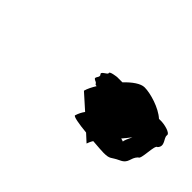

<svg xmlns="http://www.w3.org/2000/svg" viewBox="-42 -694 568 568"><g transform="rotate(45 242.0 -410.5)"><path d="M207 -464C214 -455 194 -447 208 -441C221 -436 212 -433 223 -432C215 -419 209 -407 206 -396L253 -354C247 -346 242 -336 239 -326C237 -321 266 -316 298 -313L322 -291C324 -297 327 -304 331 -310C354 -308 373 -307 377 -307C405 -307 400 -313 426 -325C453 -337 442 -352 459 -370C470 -370 467 -432 478 -432C494 -449 471 -464 473 -476C476 -488 441 -494 434 -494H422C398 -516 351 -530 326 -530C310 -530 289 -515 269 -494H247C247 -494 219 -491 221 -485C224 -479 198 -472 207 -464ZM384 -374C391 -382 398 -391 405 -400C399 -387 393 -375 394 -371C391 -372 389 -373 384 -374Z"/></g></svg>

Font: bitstorm
Style: suextobl
Weight: 400
Version: Version 0.2